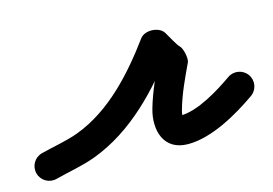

<svg xmlns="http://www.w3.org/2000/svg" viewBox="-97 -423 832 585"><g transform="rotate(-15 318.5 -130.0)"><path d="M18.5 50.5C61.1 39.3 104.1 32.8 145.9 17.2C274.3 -30.6 371.9 -135.4 451.3 -243.3C459.1 -254.1 437 -260.6 414.6 -261.6C392.2 -262.6 369.6 -258 376.5 -246.7C391 -222.8 405.3 -192.9 426.1 -174.4C430.5 -170.4 429.1 -186.3 425.9 -201.8C422.7 -217.3 417.7 -232.4 415.2 -227C392.8 -179 370.3 -131.5 355.7 -80.4C337.9 -17.8 355.7 52 434 52C509.4 52 596 1.7 655.8 -40.1C676.2 -54.4 681.1 -82.5 666.9 -102.8C652.6 -123.2 624.5 -128.1 604.2 -113.9C561.2 -83.8 488.6 -38 434 -38C427.4 -38 436.3 -36.3 438.7 -30.6C439.8 -28.2 438.5 -36 438.8 -38.7C439.4 -44.4 440.7 -50.1 442.3 -55.6C455.5 -102.1 476.4 -145.4 496.8 -189C499.3 -194.4 498.8 -205.6 496.6 -216.4C494.3 -227.2 490.3 -237.7 485.9 -241.6C477.8 -248.8 462.9 -277.8 453.5 -293.3C446.6 -304.7 431.8 -310.9 416.8 -311.6C401.9 -312.3 386.6 -307.4 378.7 -296.7C310.4 -203.7 225.6 -108.5 114.6 -67.1C75.8 -52.7 35.3 -47 -4.5 -36.5C-28.5 -30.2 -42.8 -5.6 -36.5 18.5C-30.2 42.5 -5.6 56.8 18.5 50.5Z"/></g></svg>

Font: FRB American Cursive Guidelines Arrows Black
Style: Bold Italic
Weight: 900
Italic angle: -25°
Version: Version 2.0;Modular Font Editor K font №1